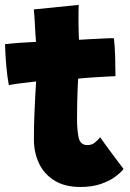

<svg xmlns="http://www.w3.org/2000/svg" viewBox="-30 -737 532 784"><path d="M474.5 -47Q463.5 -32.5 440.2 -15.2Q417 2 381.5 14.2Q346 26.5 298.5 26.5Q235 26.5 192.8 0.5Q150.5 -25.5 129.5 -69.5Q108.5 -113.5 108.5 -167Q108.5 -216.5 110.2 -264.2Q112 -312 114.2 -349.2Q116.5 -386.5 117.5 -404.5Q85 -401 52.8 -396.8Q20.5 -392.5 6 -389.5Q-0.5 -425.5 -3.8 -462Q-7 -498.5 -8.2 -524.8Q-9.5 -551 -9.5 -556.5Q20 -560 50.2 -562.2Q80.5 -564.5 117 -566Q116 -573 114.8 -596.2Q113.5 -619.5 112.5 -636.5Q112 -653.5 110.5 -671.2Q109 -689 108 -698.5L291.5 -717Q290.5 -704 290.5 -651Q290.5 -635.5 291 -616Q291.5 -596.5 292.5 -574.5Q310 -575.5 332.2 -576.8Q354.5 -578 367 -578.5Q396.5 -580.5 413 -580.8Q429.5 -581 435 -581Q439 -550.5 440.2 -506Q441.5 -461.5 441.5 -426Q436.5 -426 410 -424.5Q383.5 -423 358.5 -421.5Q341.5 -420.5 320.2 -418.8Q299 -417 289 -416Q288 -401.5 287 -374.2Q286 -347 285.2 -315.2Q284.5 -283.5 284.5 -254Q284.5 -203 291.5 -173.8Q298.5 -144.5 327 -144.5Q345 -144.5 357.5 -155Q370 -165.5 379 -176.5Q387 -164.5 401 -145.5Q415 -126.5 430.2 -106Q445.5 -85.5 457.8 -69.2Q470 -53 474.5 -47Z"/></svg>

Font: Grandstander Black
Style: Regular
Weight: 900
Designer: Tyler Finck
Foundry: Etcetera Type Co
Version: Version 1.200; ttfautohint (v1.8.3)